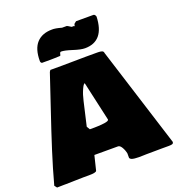

<svg xmlns="http://www.w3.org/2000/svg" viewBox="-195 -1126 1188 1283"><g transform="rotate(-20 399.0 -484.0)"><path d="M484.4 -793Q455.6 -793 403.1 -810.1Q350.6 -827.1 326.2 -827.1Q317.4 -827.1 315.4 -814.5Q313.5 -801.8 308.6 -801.8Q296.4 -800.8 273.2 -800.5Q250 -800.3 243.2 -799.8H180.7Q170.9 -803.7 170.9 -816.4Q170.9 -902.3 209.7 -944.3Q248.5 -986.3 319.3 -986.3Q342.3 -987.3 386.7 -974.6H419.9Q425.8 -973.1 435.5 -966.3Q445.3 -959.5 449.2 -958H465.8Q466.8 -954.1 467.8 -954.1Q472.7 -960.4 472.7 -969.7L489.3 -983.4H612.3Q617.2 -983.4 620.8 -980Q624.5 -976.6 625.5 -974.4Q626.5 -972.2 628.9 -965.8Q622.6 -793 484.4 -793ZM472.7 -959V-960ZM-23.4 0Q6.8 -111.8 43.5 -227.1Q80.1 -342.3 134.5 -502.7Q189 -663.1 209 -724.6Q214.8 -734.4 216.8 -736.3H298.8Q327.6 -736.3 383.8 -737.3Q439.9 -738.3 468.8 -738.3H550.8Q558.1 -738.3 563 -738Q567.9 -737.8 574.7 -736.8Q581.5 -735.8 585.7 -733.9Q589.8 -731.9 592.8 -728Q595.7 -724.1 595.7 -718.8L820.8 -5.4Q820.8 4.4 813.7 8.1Q806.6 11.7 787.1 11.7H742.2Q722.7 11.7 684.1 12.2Q645.5 12.7 626 12.7Q620.1 12.7 602.3 13.4Q584.5 14.2 572.3 13.9Q560.1 13.7 545.2 12.5Q530.3 11.2 521.2 7.1Q512.2 2.9 509.8 -3.9V-36.1Q504.9 -60.5 492.7 -81.1Q480.5 -101.6 466.8 -101.6H298.8L273.4 2Q268.1 13.7 218.8 13.7H179.7Q158.7 13.7 117.2 15.1Q75.7 16.6 54.7 16.6H41Q33.2 16.6 16.4 17.1Q-0.5 17.6 -9.8 17.6Q-13.7 13.7 -23.4 0ZM315.4 -296.4 329.1 -273.4H361.3Q400.4 -273.4 432.9 -278.1Q465.3 -282.7 465.3 -293L402.3 -574.2Q393.6 -574.2 378.7 -541Q363.8 -507.8 354.5 -465.8Z"/></g></svg>

Font: Bowlby One SC
Style: Regular
Weight: 400
Width: 1
Version: Version 1.2